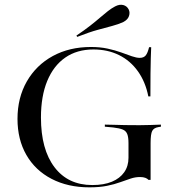

<svg xmlns="http://www.w3.org/2000/svg" viewBox="-20 -781 773 812"><path d="M358.1 11.3Q266.9 11.3 198 -24.6Q129 -60.5 91.5 -125.8Q54 -191.1 54 -278.2Q54 -367.7 93.5 -436.7Q133.1 -505.6 203.2 -544Q273.4 -582.3 364.5 -582.3Q403.2 -582.3 435.1 -575.4Q466.9 -568.5 492.3 -559.3Q517.7 -550 537.5 -543.1Q557.3 -536.3 571 -536.3Q587.9 -536.3 596.4 -546.8Q604.8 -557.3 610.5 -581.5H619.4Q618.5 -560.5 617.7 -534.3Q616.9 -508.1 616.5 -469.8Q616.1 -431.5 616.1 -373.4H607.3Q595.2 -434.7 563.3 -479.4Q531.5 -524.2 483.5 -548Q435.5 -571.8 375 -571.8Q305.6 -571.8 256 -537.5Q206.5 -503.2 179.8 -438.7Q153.2 -374.2 153.2 -283.9Q153.2 -149.2 210.5 -73.8Q267.7 1.6 370.2 1.6Q419.4 1.6 453.2 -12.5Q487.1 -26.6 505.2 -52.4Q523.4 -78.2 523.4 -113.7V-175.8Q523.4 -200.8 518.1 -214.1Q512.9 -227.4 499.2 -233.1Q485.5 -238.7 458.9 -241.9L423.4 -245.2V-254Q440.3 -254 461.7 -253.2Q483.1 -252.4 508.5 -252Q533.9 -251.6 562.9 -251.6H570.2H572.6Q595.2 -251.6 616.5 -252.4Q637.9 -253.2 660.5 -254V-245.2L650 -243.5Q630.6 -240.3 623.8 -227.4Q616.9 -214.5 616.9 -175.8V-20.2H608.1Q603.2 -25.8 594.4 -29Q585.5 -32.3 571.8 -32.3Q552.4 -32.3 532.7 -25.8Q512.9 -19.4 488.7 -10.5Q464.5 -1.6 433.1 4.8Q401.6 11.3 358.1 11.3ZM306.5 -625 303.2 -630.6Q337.1 -653.2 361.7 -672.6Q386.3 -691.9 404 -707.3Q421.8 -722.6 436.7 -734.3Q451.6 -746 466.9 -754Q485.5 -763.7 501.2 -759.7Q516.9 -755.6 524.2 -741.1Q530.6 -728.2 525.4 -712.9Q520.2 -697.6 501.6 -687.9Q480.6 -678.2 454.8 -671.4Q429 -664.5 393.5 -654.8Q358.1 -645.2 306.5 -625Z"/></svg>

Font: Playfair 144pt SemiExpanded Medium
Style: Regular
Weight: 500
Width: 6
Designer: Claus Eggers Sørensen
Foundry: Claus Eggers Sørensen
Version: Version 2.203